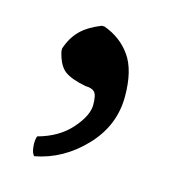

<svg xmlns="http://www.w3.org/2000/svg" viewBox="-60 -183 365 405"><g transform="rotate(15 123.0 19.5)"><path d="M46.9 -58.1C51.4 -38.2 58.5 -24.7 68.1 -17.3C77.7 -10 93.4 -4.2 115.2 0C124.3 0 130.9 2.1 135 6.3C139.1 10.6 141.1 19.9 141.1 34.2C141.1 49.8 132.4 67.5 115 87.2C97.6 106.9 73.9 120.8 43.9 128.9C41.7 135.4 41 143.2 42 152.3C43 161.5 45.2 167.6 48.8 170.9C89.2 163.4 124.7 143.6 155.3 111.6C185.9 79.5 201.2 42.3 201.2 0C201.2 -38.1 194.1 -67.3 179.9 -87.6C165.8 -108 146.2 -122.7 121.1 -131.8H115.2C96.4 -124.3 81.6 -115.3 71 -104.7C60.5 -94.2 52.4 -80.6 46.9 -64Z"/></g></svg>

Font: Linux Biolinum G
Style: Bold
Weight: 700
Designer: Philipp H. Poll
Foundry: Philipp H. Poll
Version: Version 1.1.0